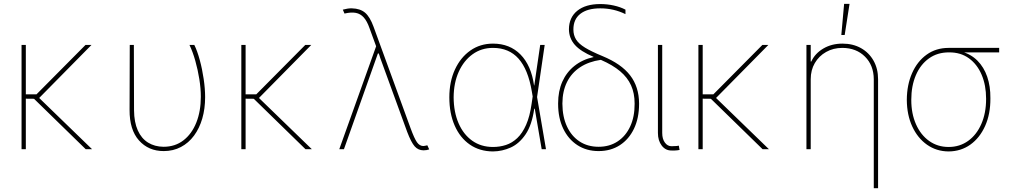

<svg xmlns="http://www.w3.org/2000/svg" viewBox="-20 -781 5304 1005"><path d="M115.2 -545.9V0H92.8V-545.9ZM459 -545.9 180.7 -263.7 100.6 -264.6V-287.1H170.9L427.7 -545.9ZM428.7 0 152.3 -269.5 178.7 -274.4 461.9 0Z M659.2 -545.9H680.7L681.6 -204.1Q682.1 -141.1 701.2 -98.6Q720.2 -56.2 754.9 -34.7Q789.6 -13.2 835.9 -12.7Q896.5 -12.7 940.2 -46.4Q983.9 -80.1 1007.6 -139.4Q1031.2 -198.7 1031.2 -274.4Q1031.2 -317.9 1023.4 -366.7Q1015.6 -415.5 1002.4 -462.4Q989.3 -509.3 971.7 -545.9H997.1Q1012.7 -514.6 1025.6 -467Q1038.6 -419.4 1046.1 -367.9Q1053.7 -316.4 1053.7 -272.5Q1053.7 -211.9 1038.8 -160.6Q1023.9 -109.4 995.6 -71Q967.3 -32.7 927 -11.5Q886.7 9.8 836.9 9.8Q757.3 9.8 707.5 -45.9Q657.7 -101.6 658.2 -206.1Z M1265.6 -545.9V0H1243.2V-545.9ZM1609.4 -545.9 1331.1 -263.7 1251 -264.6V-287.1H1321.3L1578.1 -545.9ZM1579.1 0 1302.7 -269.5 1329.1 -274.4 1612.3 0Z M2197.3 5.9Q2168.9 5.9 2150.6 -14.9Q2132.3 -35.6 2111.3 -90.8L1970.7 -476.6L1965.8 -492.2L1914.1 -633.8Q1901.4 -670.4 1884 -689.7Q1866.7 -709 1842.5 -713.6Q1818.4 -718.3 1783.2 -710L1774.4 -730.5Q1786.6 -733.9 1798.8 -735.8Q1811 -737.8 1822.3 -737.3Q1865.2 -736.3 1890.9 -714.6Q1916.5 -692.9 1935.5 -640.6L2128.9 -110.4Q2148.9 -55.7 2162.6 -36.4Q2176.3 -17.1 2195.3 -16.6Q2203.1 -17.1 2216.8 -20.5L2226.6 1Q2220.2 3.4 2212.9 4.6Q2205.6 5.9 2197.3 5.9ZM1755.9 0 1953.1 -550.8 1969.7 -501H1958L1780.3 0Z M2560.5 11.7Q2490.2 11.2 2439 -24.4Q2387.7 -60.1 2359.9 -123.8Q2332 -187.5 2332 -271.5Q2332 -353.5 2361.3 -417Q2390.6 -480.5 2442.1 -516.6Q2493.7 -552.7 2560.5 -552.7Q2648.4 -552.7 2704.6 -495.6Q2760.7 -438.5 2775.4 -334H2781.2L2791 -274.4L2837.9 0H2815.4L2763.7 -302.7Q2753.9 -360.4 2736.6 -403.1Q2719.2 -445.8 2694.3 -473.9Q2669.4 -502 2636 -516.1Q2602.5 -530.3 2560.5 -530.3Q2500 -530.3 2453.9 -497.1Q2407.7 -463.9 2381.3 -405.5Q2355 -347.2 2354.5 -271.5Q2355 -194.3 2380.4 -135.7Q2405.8 -77.1 2451.9 -44.4Q2498 -11.7 2560.5 -11.7Q2596.2 -11.7 2628.4 -22.2Q2660.6 -32.7 2687.5 -58.1Q2714.4 -83.5 2733.9 -127.7Q2753.4 -171.9 2762.7 -238.3L2807.6 -545.9H2831.1L2791 -271.5L2782.2 -211.9H2776.4Q2764.2 -126.5 2731.2 -77.9Q2698.2 -29.3 2653.6 -9Q2608.9 11.2 2560.5 11.7Z M2958 -627.9Q2958.5 -689.9 3002 -724.9Q3045.4 -759.8 3122.1 -759.8Q3158.2 -759.8 3192.6 -752.2Q3227.1 -744.6 3253.9 -730.5V-707Q3223.1 -722.2 3190.4 -729.7Q3157.7 -737.3 3122.1 -737.3Q3054.2 -737.3 3017.6 -708.5Q2981 -679.7 2981.4 -626Q2981.4 -597.2 2995.1 -574.7Q3008.8 -552.2 3042.2 -531.7Q3075.7 -511.2 3133.8 -487.3Q3231.9 -446.8 3278.3 -386.7Q3324.7 -326.7 3325.2 -239.3V-237.3Q3325.2 -163.1 3298.6 -107.4Q3272 -51.8 3224.4 -21Q3176.8 9.8 3113.3 9.8Q3050.3 9.8 3002.4 -21.2Q2954.6 -52.2 2928 -107.9Q2901.4 -163.6 2901.4 -237.3V-240.2Q2901.4 -303.7 2923.3 -353.3Q2945.3 -402.8 2986.8 -436Q3028.3 -469.2 3086.9 -482.4V-483.4Q3019.5 -511.7 2989 -546.1Q2958.5 -580.6 2958 -627.9ZM2923.8 -240.2V-237.3Q2924.3 -169.4 2947.8 -118.9Q2971.2 -68.4 3013.7 -40.5Q3056.2 -12.7 3113.3 -12.7Q3170.4 -12.7 3212.9 -40.8Q3255.4 -68.8 3278.8 -119.4Q3302.2 -169.9 3301.8 -237.3V-239.3Q3301.8 -293 3283.2 -334.2Q3264.6 -375.5 3225.8 -408.2Q3187 -440.9 3125 -467.8Q3061 -458.5 3016.1 -428.7Q2971.2 -398.9 2947.8 -351.3Q2924.3 -303.7 2923.8 -240.2Z M3423.8 -545.9H3446.3V-85Q3446.3 -53.7 3460.2 -34.7Q3474.1 -15.6 3495.1 -15.6Q3512.2 -15.6 3522.2 -16.8Q3532.2 -18.1 3533.2 -18.6L3537.1 3.9Q3536.1 4.4 3524.9 5.9Q3513.7 7.3 3495.1 6.8Q3463.9 7.3 3443.8 -18.8Q3423.8 -44.9 3423.8 -85Z M3658.2 -545.9V0H3635.7V-545.9ZM4002 -545.9 3723.6 -263.7 3643.6 -264.6V-287.1H3713.9L3970.7 -545.9ZM3971.7 0 3695.3 -269.5 3721.7 -274.4 4004.9 0Z M4223.6 -366.2V0H4201.2V-545.9H4223.6V-459H4226.6Q4246.1 -501.5 4289.8 -527.1Q4333.5 -552.7 4389.6 -552.7Q4444.8 -552.7 4486.8 -529.1Q4528.8 -505.4 4552.5 -463.4Q4576.2 -421.4 4576.2 -366.2V204.1H4553.7V-366.2Q4553.2 -439 4507.8 -484.4Q4462.4 -529.8 4389.6 -530.3Q4341.8 -530.3 4304.2 -509Q4266.6 -487.8 4245.1 -450.9Q4223.6 -414.1 4223.6 -366.2ZM4383.8 -597.7 4398.4 -760.7H4426.8L4401.4 -597.7Z M4726.6 -257.8V-258.8Q4727.1 -336.9 4754.2 -398.2Q4781.2 -459.5 4830.3 -494.9Q4879.4 -530.3 4945.3 -530.3Q4957 -527.8 4966.3 -525.1Q4975.6 -522.5 4985.8 -519.3Q4996.1 -516.1 5010.7 -511.7Q5062 -498 5096.2 -463.6Q5130.4 -429.2 5147.5 -379.2Q5164.6 -329.1 5164.1 -267.6V-265.6Q5164.6 -184.1 5136.5 -121.6Q5108.4 -59.1 5059.1 -23.9Q5009.8 11.2 4945.3 11.7Q4881.8 11.2 4832.5 -23.4Q4783.2 -58.1 4755.1 -118.9Q4727.1 -179.7 4726.6 -257.8ZM4750 -258.8V-257.8Q4750 -186 4774.7 -130.4Q4799.3 -74.7 4843.5 -43.2Q4887.7 -11.7 4945.3 -11.7Q5003.4 -11.7 5047.6 -43.5Q5091.8 -75.2 5116.7 -132.1Q5141.6 -189 5141.6 -262.7V-264.6Q5141.6 -334.5 5118.4 -389.4Q5095.2 -444.3 5051.8 -475.8Q5008.3 -507.3 4948.2 -506.8Q4887.2 -507.3 4842.5 -475.3Q4797.9 -443.4 4773.9 -387.2Q4750 -331.1 4750 -258.8ZM5210 -530.3V-506.8H4945.3V-530.3Z"/></svg>

Font: Inter Tight Thin
Style: Regular
Weight: 250
Designer: Rasmus Andersson
Foundry: rsms
Version: Version 3.004